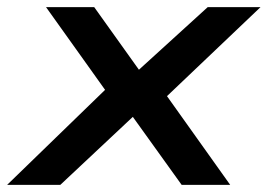

<svg xmlns="http://www.w3.org/2000/svg" viewBox="-36 -518 750 538"><path d="M-16 0 284 -291 290 -222 93 -498H228L358 -316H346L546 -498H694L405 -223L406 -285L609 0H473L333 -195L342 -196L133 0Z"/></svg>

Font: Nunito Sans 7pt Expanded SemiBold
Style: Italic
Weight: 600
Width: 7
Italic angle: -9°
Designer: Vernon Adams
Foundry: Vernon Adams
Version: Version 3.101;gftools[0.9.27]